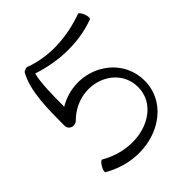

<svg xmlns="http://www.w3.org/2000/svg" viewBox="-217 -938 1091 1091"><g transform="rotate(-45 328.5 -392.0)"><path d="M137 -773C83 -678 83 -528 83 -400C83 -379 99 -363 120 -363C130 -363 140 -367 147 -373C293 -520 528 -442 534 -266C540 -85 302 5 99 -112C93 -116 80 -104 70 -86C59 -68 56 -51 61 -48C304 93 594 -36 586 -268C579 -472 344 -587 158 -477C158 -557 159 -672 175 -727C318 -680 472 -673 613 -725C619 -727 618 -745 611 -764C604 -783 593 -797 587 -795C452 -746 304 -735 169 -785C163 -787 157 -786 152 -782C146 -781 140 -778 137 -773Z"/></g></svg>

Font: Nupuram Light
Style: Regular
Weight: 300
Designer: Santhosh Thottingal (santhosh.thottingal@gmail.com)
Foundry: SMC
Version: Version 1.000